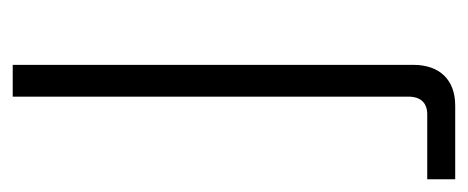

<svg xmlns="http://www.w3.org/2000/svg" viewBox="-277 -299 736 302"><g transform="rotate(-90 91.0 -148.0)"><path d="M140 -496H90V126C90 146 80 156 62 156H-40V200H76C116 200 140 176 140 134Z"/></g></svg>

Font: Space Text Light
Style: Regular
Weight: 300
Designer: Florian Karsten (Space Text), Colophon Foundry (Space Mono)
Foundry: Florian Karsten
Version: Version 1.003;PS 001.003;hotconv 1.0.88;makeotf.lib2.5.64775